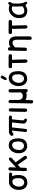

<svg xmlns="http://www.w3.org/2000/svg" viewBox="2280 -3066 983 5584"><g transform="rotate(-90 2772.0 -274.5)"><path d="M291.5 -504.9 493.2 -503.9Q546.4 -503.9 545.4 -458.5Q544.4 -414.6 491.2 -414.6L289.1 -414.1Q215.3 -414.1 216.8 -458Q217.8 -505.4 291.5 -504.9ZM280.3 -406.7Q216.3 -405.3 184.6 -362.3Q135.7 -295.9 135.7 -216.3Q135.7 -139.6 170.9 -101.6Q207 -62.5 253.9 -62.5Q307.1 -62.5 343.8 -101.6Q382.3 -143.1 382.8 -234.9Q383.3 -408.7 280.3 -406.7ZM276.4 -506.3Q474.1 -504.9 473.6 -225.1Q473.1 -106 420.9 -43.9Q362.3 30.8 242.2 29.8Q155.3 29.3 94.7 -42.5Q40 -107.4 40 -225.1Q40 -336.4 105.5 -422.4Q169.9 -507.3 276.4 -506.3Z M630.4 18.6Q585.4 16.6 587.4 -45.9L602.1 -466.8Q604 -525.9 656.7 -521.5Q700.7 -517.6 698.7 -458.5L692.9 -299.8L893.1 -484.9Q938 -526.4 969.2 -494.6Q1003.4 -458.5 957.5 -417.5L842.8 -314L1021 -59.1Q1049.3 -18.6 1010.7 9.3Q971.2 37.6 942.9 -3.4L771.5 -249.5L688.5 -174.8L684.1 -41.5Q682.1 21 630.4 18.6Z M1346.2 -412.6Q1282.2 -411.1 1250.5 -368.2Q1201.7 -301.8 1201.7 -222.2Q1201.7 -145.5 1236.8 -107.4Q1272.9 -68.4 1319.8 -68.4Q1373 -68.4 1409.7 -107.4Q1448.2 -148.9 1448.7 -240.7Q1449.2 -414.6 1346.2 -412.6ZM1342.3 -512.2Q1540 -510.7 1539.6 -231Q1539.1 -111.8 1486.8 -49.8Q1428.2 24.9 1308.1 23.9Q1221.2 23.4 1160.6 -48.3Q1106 -113.3 1106 -231Q1106 -342.3 1171.4 -428.2Q1235.8 -513.2 1342.3 -512.2Z M1622.6 -391.1Q1599.6 -425.3 1627.4 -456.5Q1672.9 -507.3 1726.6 -507.3H2138.7Q2206.1 -507.3 2205.1 -462.6Q2204.1 -418 2136.7 -418H2093.3L2064 -133.3Q2058.6 -83 2074.2 -73.7Q2107.4 -54.2 2112.3 -35.6Q2121.1 -1.5 2096.7 11.2Q2066.4 26.9 2030.3 7.3Q1986.3 -15.6 1972.7 -54.2Q1966.3 -71.8 1974.1 -145L2001.5 -418H1857.4L1814.5 -21Q1809.6 25.9 1765.1 20Q1719.7 14.2 1724.6 -32.7L1766.1 -418Q1737.3 -417 1722.7 -411.1L1679.7 -380.4Q1635.7 -371.6 1622.6 -391.1Z M2368.7 -511.2Q2415 -510.3 2414.1 -447.8L2407.2 -41.5Q2406.2 24.4 2360.4 24.4Q2308.1 23.9 2309.6 -37.6L2317.9 -447.3Q2319.3 -512.2 2368.7 -511.2Z M2937 37.6Q2878.9 37.6 2876 -6.3Q2841.3 8.8 2793 8.8Q2708.5 8.3 2655.3 -22.9L2650.9 151.9Q2649.9 197.3 2616.2 197.3Q2554.2 197.3 2554.7 148.9L2561.5 -184.6Q2561.5 -184.6 2562.5 -223.1L2564.5 -453.6Q2564.9 -519 2611.3 -518.6Q2658.2 -518.1 2657.7 -462.4L2657.2 -249Q2657.2 -234.9 2658.2 -222.2Q2659.7 -215.3 2659.7 -206.5Q2673.8 -106 2764.6 -104Q2850.1 -102.1 2875.5 -166L2874.5 -464.8Q2874.5 -517.6 2926.3 -516.6Q2971.2 -515.6 2971.2 -463.9L2971.7 -7.8Q2971.7 37.6 2937 37.6Z M3304.2 -594.7Q3288.6 -571.8 3274.9 -571.8Q3261.2 -571.8 3248 -579.6Q3234.9 -587.4 3234.9 -602.3Q3234.9 -617.2 3241.7 -631.8L3281.7 -716.8Q3294.9 -746.1 3317.9 -746.1Q3330.1 -746.1 3348.6 -735.4Q3367.2 -724.6 3367.2 -707.8Q3367.2 -690.9 3356 -673.8ZM3300.3 -412.6Q3236.3 -411.1 3204.6 -368.2Q3155.8 -301.8 3155.8 -222.2Q3155.8 -145.5 3190.9 -107.4Q3227.1 -68.4 3273.9 -68.4Q3327.1 -68.4 3363.8 -107.4Q3402.3 -148.9 3402.8 -240.7Q3403.3 -414.6 3300.3 -412.6ZM3296.4 -512.2Q3494.1 -510.7 3493.7 -231Q3493.2 -111.8 3440.9 -49.8Q3382.3 24.9 3262.2 23.9Q3175.3 23.4 3114.7 -48.3Q3060.1 -113.3 3060.1 -231Q3060.1 -342.3 3125.5 -428.2Q3189.9 -513.2 3296.4 -512.2Z M3579.1 -463.9Q3578.1 -516.6 3626 -516.6L3926.8 -516.1Q3986.3 -516.1 3988.3 -469.7Q3991.2 -418 3931.6 -418Q3878.4 -418 3825.2 -418L3835 -36.1Q3836.9 31.7 3787.1 31.2Q3739.3 31.2 3737.3 -36.6L3728.5 -417.5H3628.9Q3581.1 -417.5 3579.1 -463.9Z M4139.2 -534.2Q4190.4 -534.2 4189 -485.8Q4188.5 -471.7 4188 -457Q4241.2 -505.4 4324.2 -505.4Q4505.9 -504.9 4505.4 -282.7L4504.4 92.3Q4504.4 151.4 4457.5 155.3Q4405.3 160.2 4405.8 101.1L4408.7 -261.2Q4409.7 -396.5 4331.5 -401.9Q4263.7 -406.7 4186 -329.1L4178.2 -33.7Q4176.8 19.5 4124.5 18.6Q4080.6 17.6 4082 -34.7L4093.3 -488.8Q4094.2 -534.2 4139.2 -534.2Z M4573.7 -463.9Q4572.8 -516.6 4620.6 -516.6L4921.4 -516.1Q4981 -516.1 4982.9 -469.7Q4985.8 -418 4926.3 -418Q4873 -418 4819.8 -418L4829.6 -36.1Q4831.5 31.7 4781.7 31.2Q4733.9 31.2 4731.9 -36.6L4723.1 -417.5H4623.5Q4575.7 -417.5 4573.7 -463.9Z M5257.8 27.3Q5039.6 27.3 5037.1 -207Q5035.6 -355.5 5137.7 -443.4Q5256.3 -545.4 5415.5 -489.7Q5455.1 -545.9 5490.7 -518.1Q5528.3 -488.8 5478 -425.3Q5456.5 -398.4 5459.5 -266.1Q5463.4 -105 5495.6 -60.1Q5526.4 -19 5500.5 12.7Q5466.3 49.8 5412.6 -29.8Q5322.8 27.3 5257.8 27.3ZM5314.5 -70.8Q5343.3 -79.1 5382.3 -114.3Q5363.3 -324.2 5380.4 -401.9Q5333 -431.6 5281.2 -418.9Q5245.1 -410.2 5223.6 -394Q5136.7 -331.1 5132.3 -216.3Q5133.8 -66.9 5234.9 -60.1Q5268.1 -58.1 5314.5 -70.8Z"/></g></svg>

Font: Comic Relief LRS
Style: Regular
Weight: 400
Designer: Jeff Davis
Foundry: Loudifier
Version: Version 1.0